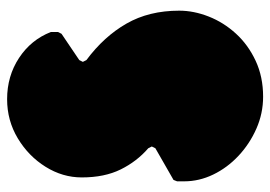

<svg xmlns="http://www.w3.org/2000/svg" viewBox="-130 -620 760 540"><g transform="rotate(-90 250.0 -350.0)"><path d="M248 10Q201 10 158 -9Q115 -28 81.5 -59.5Q48 -91 29 -130.5Q10 -170 10 -212V-232L14 -242L103 -293L108 -303L103 -313Q66 -345 43.5 -390.5Q21 -436 21 -500Q21 -554 51 -602Q81 -650 131 -680Q181 -710 241 -710Q306 -710 357 -676.5Q408 -643 430 -587V-567L425 -557L351 -507L346 -497L351 -487Q417 -438 453.5 -374.5Q490 -311 490 -226Q490 -185 473.5 -143Q457 -101 425.5 -66.5Q394 -32 349 -11Q304 10 248 10Z"/></g></svg>

Font: GTL001
Style: Regular
Weight: 400
Designer: Eli Heuer
Foundry: GTL Type Label
Version: Version 0.100; ttfautohint (v1.8.4.7-5d5b)